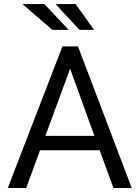

<svg xmlns="http://www.w3.org/2000/svg" viewBox="-20 -944 701 964"><path d="M454 -262 332 -599 208 -262ZM641.5 0H549.5L480.5 -189.5H181L111.5 0H19L293.5 -711H371.5ZM452.5 -794H379L259 -923.5H359.5ZM325 -794H242.5L93 -923.5H203Z"/></svg>

Font: Roberto Sans
Style: Regular
Weight: 400
Designer: Google (font) & Cristiano Sobral (main changes)
Version: Version 1.500; ttfautohint (v1.8.4.7-5d5b-dirty)